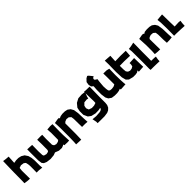

<svg xmlns="http://www.w3.org/2000/svg" viewBox="366 -2277 4035 4035"><g transform="rotate(-45 2383.5 -259.5)"><path d="M36.1 -672.9 28.3 -350.6 26.4 -112.3 23.4 -27.3 111.3 -14.6 173.8 -11.7V-63.5L171.9 -250L179.7 -325.2L238.3 -345.7L309.6 -335.9L347.7 -306.6L360.4 -252L365.2 -204.1V-128.9L363.3 -3.9H429.7L520.5 6.8L514.6 -58.6V-207L506.8 -295.9L486.3 -371.1L441.4 -438.5L377.9 -476.6L309.6 -492.2H244.1L174.8 -480.5L184.6 -657.2L117.2 -662.1Z M1323.2 2.9 1315.4 -167 1314.5 -285.2 1318.4 -488.3 1252 -492.2 1162.1 -484.4 1169.9 -371.1 1168.9 -236.3 1168 -168 1134.8 -144.5 1078.1 -133.8 1028.3 -150.4 1005.9 -188.5 1003.9 -363.3 1007.8 -482.4 958 -485.4 859.4 -483.4 862.3 -335.9 860.4 -172.9 841.8 -143.6 785.2 -131.8 723.6 -148.4 710 -177.7 705.1 -293.9 708 -481.4 646.5 -485.4 568.4 -489.3 567.4 -378.9 568.4 -162.1 580.1 -75.2 611.3 -36.1 671.9 -10.7 774.4 2 876 -7.8 936.5 -30.3 1019.5 2 1106.4 5.9 1154.3 -12.7 1173.8 -26.4 1182.6 2 1270.5 5.9Z M1371.1 -468.8 1375 -401.4 1377.9 -298.8V-52.7L1374 96.7L1369.1 164.1L1470.7 168.9L1515.6 169.9L1520.5 6.8V-99.6V-231.4V-308.6L1547.9 -335L1598.6 -355.5L1661.1 -348.6L1704.1 -310.5L1712.9 -250L1714.8 -99.6L1716.8 -6.8H1813.5L1874 -2L1868.2 -100.6L1863.3 -270.5L1846.7 -377L1811.5 -439.5L1755.9 -480.5L1693.4 -494.1L1619.1 -495.1L1559.6 -485.4L1511.7 -463.9L1506.8 -485.4H1465.8Z M2274.4 -208 2271.5 -165 2212.9 -145.5 2143.6 -142.6 2076.2 -166 2053.7 -224.6 2064.5 -286.1 2116.2 -337.9 2190.4 -345.7 2232.4 -337.9 2240.2 -378.9 2268.6 -455.1ZM2272.5 -502 2270.5 -485.4 2192.4 -495.1 2086.9 -488.3 1998 -441.4 1932.6 -362.3 1915 -278.3 1916 -168 1957 -77.1 2018.6 -31.2 2117.2 -7.8 2210 -9.8 2270.5 -21.5 2258.8 7.8 2229.5 27.3 2191.4 36.1 2086.9 43 1986.3 34.2 2004.9 127V168L2096.7 169.9H2210L2298.8 157.2L2348.6 134.8L2391.6 93.8L2415 41L2421.9 -22.5V-190.4L2426.8 -494.1L2312.5 -496.1Z M2550.8 -689.5 2504.9 -664.1 2450.2 -606.4 2439.5 -536.1 2452.1 -474.6 2493.2 -440.4 2486.3 -340.8V-202.1L2500 -99.6L2530.3 -41L2591.8 2L2669.9 12.7H2741.2L2799.8 3.9L2844.7 -12.7L2849.6 12.7L2885.7 10.7L2996.1 3.9L2991.2 -32.2L2985.4 -127.9L2982.4 -281.2L2986.3 -467.8L2922.9 -483.4L2826.2 -485.4L2828.1 -383.8V-222.7V-160.2L2786.1 -138.7L2725.6 -129.9L2674.8 -135.7L2648.4 -160.2L2639.6 -214.8L2635.7 -293.9L2646.5 -418.9L2655.3 -489.3L2627 -503.9L2602.5 -524.4L2598.6 -549.8L2613.3 -572.3L2642.6 -588.9L2577.1 -669.9Z M3519.5 7.8 3515.6 -168.9 3513.7 -257.8 3372.1 -250 3373 -208 3363.3 -161.1 3322.3 -136.7 3268.6 -128.9 3220.7 -145.5 3192.4 -183.6 3186.5 -247.1 3185.5 -354.5 3318.4 -356.4 3487.3 -350.6 3493.2 -422.9 3497.1 -489.3 3349.6 -493.2 3186.5 -489.3 3194.3 -643.6 3102.5 -650.4 3039.1 -654.3 3042 -540 3038.1 -316.4 3044.9 -152.3 3068.4 -62.5 3117.2 -14.6 3216.8 10.7H3291L3341.8 2L3380.9 -23.4V16.6L3465.8 10.7Z M3571.3 -470.7 3579.1 -387.7 3581.1 -66.4 3579.1 127.9 3583 164.1H3662.1L3755.9 166L3844.7 168.9L3846.7 117.2L3859.4 44.9L3813.5 40L3726.6 38.1V-222.7L3729.5 -412.1V-499L3643.6 -479.5Z M3874 -465.8 3877.9 -398.4 3884.8 -264.6V-94.7L3879.9 -7.8L3960 0L4030.3 2L4028.3 -105.5L4026.4 -229.5V-309.6L4053.7 -335.9L4103.5 -353.5L4167 -348.6L4210.9 -311.5L4219.7 -247.1L4221.7 -94.7L4227.5 2.9L4307.6 2L4380.9 -5.9L4375 -102.5L4370.1 -268.6L4352.5 -381.8L4317.4 -440.4L4262.7 -480.5L4200.2 -494.1L4122.1 -495.1L4062.5 -488.3L4019.5 -463.9L4011.7 -483.4H3970.7Z M4427.7 -476.6 4437.5 -383.8 4441.4 -192.4 4439.5 5.9H4504.9L4637.7 10.7L4744.1 16.6L4747.1 -51.8L4755.9 -123L4711.9 -127.9L4639.6 -125L4585 -123L4581.1 -251L4577.1 -490.2L4494.1 -483.4Z"/></g></svg>

Font: MaokenAssortedSans-TC
Style: Regular
Weight: 500
Version: Version 0.83